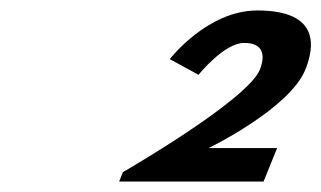

<svg xmlns="http://www.w3.org/2000/svg" viewBox="-20 -860 614 367"><path d="M446.8 -778C494.1 -778 481.6 -739 476.8 -727C452.9 -668 215 -531 215 -531L207.7 -513H483.8L509.7 -577H378.8C378.8 -577 533.4 -652 563.7 -727C580.2 -768 593.9 -840 471.8 -840C376.1 -840 304.5 -747 304.5 -747L359.4 -717C359.4 -717 408.3 -778 446.8 -778Z"/></svg>

Font: Hussar
Style: BdWideOblFour
Weight: 700
Foundry: Cannot Into Space Fonts
Version: Version 2.00